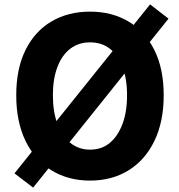

<svg xmlns="http://www.w3.org/2000/svg" viewBox="-20 -809 818 875"><path d="M131 46 46 -19 664 -789 748 -724ZM390 14Q291 14 215 -32.5Q139 -79 96.5 -166.5Q54 -254 54 -375Q54 -496 96.5 -581.5Q139 -667 215 -711.5Q291 -756 390 -756Q490 -756 565.5 -711Q641 -666 683.5 -581Q726 -496 726 -375Q726 -254 683.5 -166.5Q641 -79 565.5 -32.5Q490 14 390 14ZM390 -127Q443 -127 480 -157.5Q517 -188 538 -243.5Q559 -299 559 -375Q559 -450 538 -504.5Q517 -559 480 -587.5Q443 -616 390 -616Q339 -616 301 -587.5Q263 -559 242 -504.5Q221 -450 221 -375Q221 -299 242 -243.5Q263 -188 301 -157.5Q339 -127 390 -127Z"/></svg>

Font: Noto Sans SC Thin ExtraBold
Style: Regular
Weight: 800
Version: Version 2.004-H2;hotconv 1.0.118;makeotfexe 2.5.65603